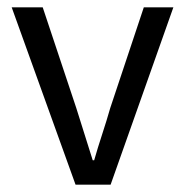

<svg xmlns="http://www.w3.org/2000/svg" viewBox="-20 -506 507 526"><path d="M187 0 12 -486H97L189 -210Q200 -175 211.5 -138.5Q223 -102 234 -67H238Q248 -102 260 -138.5Q272 -175 282 -210L374 -486H455L283 0Z"/></svg>

Font: Source Sans 3 ExtraLight
Style: Regular
Weight: 400
Version: Version 3.052;hotconv 1.1.0;makeotfexe 2.6.0